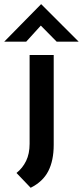

<svg xmlns="http://www.w3.org/2000/svg" viewBox="-52 -684 392 908"><path d="M93 204 26 134Q55 111 71.5 77Q88 43 88 -4V-424H202V1Q202 75 176.5 125Q151 175 93 204ZM216 -487 141 -563 72 -487H-32L142 -664H143L320 -487Z"/></svg>

Font: Reem Kufi Medium
Style: Regular
Weight: 500
Designer: Khaled Hosny
Version: Version 1.001